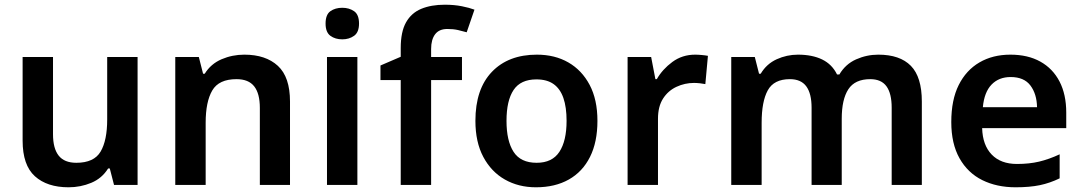

<svg xmlns="http://www.w3.org/2000/svg" viewBox="-20 -785 4592 815"><path d="M564 -543V0H464L446 -70H439Q413 -28 367.5 -9Q322 10 271 10Q180 10 128 -37Q76 -84 76 -188V-543H205V-215Q205 -155 229 -124.5Q253 -94 304 -94Q379 -94 407 -141.5Q435 -189 435 -278V-543Z M1017 -553Q1108 -553 1159.5 -505.5Q1211 -458 1211 -354V0H1083V-327Q1083 -388 1059 -418.5Q1035 -449 984 -449Q909 -449 881 -401Q853 -353 853 -264V0H724V-543H824L842 -472H849Q875 -514 920.5 -533.5Q966 -553 1017 -553Z M1497 -543V0H1368V-543ZM1433 -752Q1462 -752 1483 -737.5Q1504 -723 1504 -685Q1504 -648 1483 -633Q1462 -618 1433 -618Q1403 -618 1382.5 -633Q1362 -648 1362 -685Q1362 -723 1382.5 -737.5Q1403 -752 1433 -752Z M1941 -445H1810V0H1681V-445H1595V-507L1681 -544V-581Q1681 -650 1703.5 -690Q1726 -730 1768 -747.5Q1810 -765 1868 -765Q1908 -765 1940.5 -758.5Q1973 -752 1994 -744L1961 -648Q1944 -653 1924 -657.5Q1904 -662 1879 -662Q1844 -662 1827 -639.5Q1810 -617 1810 -577V-543H1941Z M2516 -272Q2516 -182 2484.5 -119Q2453 -56 2394.5 -23Q2336 10 2255 10Q2181 10 2123 -23Q2065 -56 2031.5 -119Q1998 -182 1998 -272Q1998 -407 2068 -480Q2138 -553 2259 -553Q2335 -553 2392.5 -520Q2450 -487 2483 -424.5Q2516 -362 2516 -272ZM2130 -272Q2130 -187 2160 -140.5Q2190 -94 2258 -94Q2324 -94 2354.5 -140.5Q2385 -187 2385 -272Q2385 -330 2371.5 -369Q2358 -408 2330 -428Q2302 -448 2257 -448Q2190 -448 2160 -403Q2130 -358 2130 -272Z M2931 -553Q2943 -553 2959 -551.5Q2975 -550 2985 -548L2974 -428Q2965 -430 2951 -431.5Q2937 -433 2926 -433Q2887 -433 2851.5 -416.5Q2816 -400 2794.5 -366.5Q2773 -333 2773 -281V0H2644V-543H2744L2762 -449H2768Q2792 -491 2834 -522Q2876 -553 2931 -553Z M3708 -553Q3800 -553 3846.5 -505.5Q3893 -458 3893 -354V0H3765V-328Q3765 -388 3743 -418.5Q3721 -449 3674 -449Q3609 -449 3581 -406Q3553 -363 3553 -281V0H3425V-328Q3425 -388 3402.5 -418.5Q3380 -449 3333 -449Q3265 -449 3239 -401.5Q3213 -354 3213 -264V0H3084V-543H3184L3202 -472H3209Q3234 -514 3277 -533.5Q3320 -553 3367 -553Q3428 -553 3470 -532.5Q3512 -512 3533 -469H3543Q3569 -513 3614 -533Q3659 -553 3708 -553Z M4269 -553Q4343 -553 4396 -523.5Q4449 -494 4477.5 -439Q4506 -384 4506 -307V-241H4149Q4151 -169 4189.5 -129Q4228 -89 4297 -89Q4349 -89 4391 -99Q4433 -109 4478 -130V-28Q4437 -8 4394 1Q4351 10 4291 10Q4211 10 4149.5 -20.5Q4088 -51 4053 -113Q4018 -175 4018 -267Q4018 -361 4049.5 -424Q4081 -487 4137.5 -520Q4194 -553 4269 -553ZM4270 -458Q4220 -458 4189 -426Q4158 -394 4152 -330H4382Q4381 -386 4354 -422Q4327 -458 4270 -458Z"/></svg>

Font: Noto Traditional Nushu SemiBold
Style: Regular
Weight: 600
Version: Version 2.003